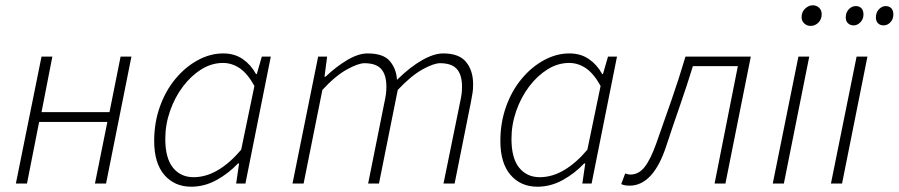

<svg xmlns="http://www.w3.org/2000/svg" viewBox="-20 -694 3398 726"><path d="M40 0 137 -480H178L137 -270H394L436 -480H477L381 0H339L386 -233H128L82 0Z M703 12Q640 12 601.5 -32.5Q563 -77 563 -161Q563 -230 584.5 -290.5Q606 -351 643.5 -396Q681 -441 728 -466.5Q775 -492 824 -492Q867 -492 898 -470.5Q929 -449 948 -414H951L970 -480H1004L908 0H873L884 -76H880Q844 -38 798.5 -13Q753 12 703 12ZM712 -24Q759 -24 804.5 -51Q850 -78 892 -128L942 -369Q916 -416 886.5 -436Q857 -456 823 -456Q780 -456 741 -431.5Q702 -407 671.5 -366.5Q641 -326 623 -274.5Q605 -223 605 -169Q605 -96 634 -60Q663 -24 712 -24Z M1086 0 1183 -480H1217L1207 -404H1211Q1251 -442 1293 -467Q1335 -492 1370 -492Q1430 -492 1454.5 -462.5Q1479 -433 1481 -392Q1531 -441 1576 -466.5Q1621 -492 1656 -492Q1716 -492 1742.5 -459.5Q1769 -427 1769 -375Q1769 -357 1767 -344Q1765 -331 1761 -310L1699 0H1657L1719 -304Q1724 -327 1725.5 -339.5Q1727 -352 1727 -366Q1727 -411 1707.5 -433Q1688 -455 1644 -455Q1620 -455 1577.5 -431.5Q1535 -408 1484 -354L1413 0H1372L1433 -304Q1438 -327 1439.5 -339.5Q1441 -352 1441 -366Q1441 -411 1421.5 -433Q1402 -455 1358 -455Q1335 -455 1292 -431.5Q1249 -408 1199 -354L1128 0Z M2012 12Q1949 12 1910.5 -32.5Q1872 -77 1872 -161Q1872 -230 1893.5 -290.5Q1915 -351 1952.5 -396Q1990 -441 2037 -466.5Q2084 -492 2133 -492Q2176 -492 2207 -470.5Q2238 -449 2257 -414H2260L2279 -480H2313L2217 0H2182L2193 -76H2189Q2153 -38 2107.5 -13Q2062 12 2012 12ZM2021 -24Q2068 -24 2113.5 -51Q2159 -78 2201 -128L2251 -369Q2225 -416 2195.5 -436Q2166 -456 2132 -456Q2089 -456 2050 -431.5Q2011 -407 1980.5 -366.5Q1950 -326 1932 -274.5Q1914 -223 1914 -169Q1914 -96 1943 -60Q1972 -24 2021 -24Z M2361 8Q2350 8 2342.5 6.5Q2335 5 2329 2L2344 -38Q2348 -37 2353 -35.5Q2358 -34 2364 -34Q2395 -34 2417.5 -62.5Q2440 -91 2462 -153Q2491 -235 2519 -315.5Q2547 -396 2572 -480H2819L2723 0H2682L2770 -444H2600Q2577 -369 2551 -294.5Q2525 -220 2500 -144Q2475 -67 2440 -29.5Q2405 8 2361 8Z M2902 0 2999 -480H3040L2944 0ZM3045 -596Q3031 -596 3021 -605.5Q3011 -615 3011 -629Q3011 -649 3024.5 -661.5Q3038 -674 3053 -674Q3067 -674 3077 -665Q3087 -656 3087 -640Q3087 -621 3074.5 -608.5Q3062 -596 3045 -596Z M3208 -598Q3195 -598 3186.5 -606Q3178 -614 3178 -628Q3178 -647 3189.5 -659Q3201 -671 3216 -671Q3229 -671 3237 -663Q3245 -655 3245 -639Q3245 -622 3233.5 -610Q3222 -598 3208 -598ZM3321 -598Q3308 -598 3300 -606Q3292 -614 3292 -628Q3292 -647 3303.5 -659Q3315 -671 3329 -671Q3342 -671 3350 -663Q3358 -655 3358 -639Q3358 -622 3347 -610Q3336 -598 3321 -598ZM3122 0 3219 -480H3260L3164 0Z"/></svg>

Font: Source Sans 3 Light
Style: Italic
Weight: 300
Italic angle: -11°
Designer: Paul D. Hunt
Foundry: Adobe
Version: Version 3.046;hotconv 1.0.118;makeotfexe 2.5.65603